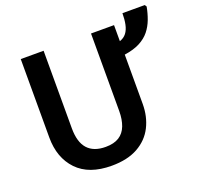

<svg xmlns="http://www.w3.org/2000/svg" viewBox="-132 -904 1094 1058"><g transform="rotate(-20 414.5 -375.0)"><path d="M625 -620Q650 -628 664.5 -647Q679 -666 685 -695Q691 -724 691 -760H822L829 -749Q822 -711 809 -676.5Q796 -642 774 -614.5Q752 -587 716 -568Q680 -549 625 -541V-252Q625 -178 595 -118.5Q565 -59 503.5 -24.5Q442 10 349 10Q216 10 147 -62.5Q78 -135 78 -254V-714H212V-259Q212 -178 247.5 -138.5Q283 -99 353 -99Q402 -99 432 -118Q462 -137 476 -173.5Q490 -210 490 -260V-714H625Z"/></g></svg>

Font: Noto Sans Display SemiBold
Style: Regular
Weight: 600
Designer: Monotype Design Team
Foundry: Monotype Imaging Inc.
Version: Version 2.003